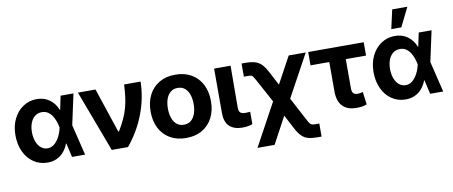

<svg xmlns="http://www.w3.org/2000/svg" viewBox="-80 -1132 3965 1682"><g transform="rotate(-10 1902.5 -291.0)"><path d="M259.2 11.7Q190.5 11 137.2 -25.1Q83.8 -61.3 53.8 -125.3Q23.7 -189.4 23.2 -272.5Q23.7 -355.9 55.2 -418.8Q86.6 -481.8 140.5 -517.3Q194.3 -552.7 261.1 -552.7Q327.5 -552.7 375 -517.8Q422.5 -482.8 445.1 -424.4H491.2L528.5 -274.4L595.1 0H478.9L416.2 -274.4Q410.8 -301.5 401.3 -329.2Q391.7 -356.8 376.2 -380.1Q360.7 -403.3 338.5 -417.9Q316.2 -432.4 285.7 -432.4Q249.8 -432.4 224 -412.1Q198.1 -391.7 184.3 -356Q170.5 -320.3 170.5 -273.8Q170.5 -227.1 184.5 -190.3Q198.5 -153.6 223.6 -132.7Q248.6 -111.7 281.4 -111.5Q309.9 -111.5 332.4 -126.6Q354.9 -141.7 371.8 -165.8Q388.8 -189.9 399.9 -217.9Q410.9 -245.8 416.2 -271.5L473.4 -545.9H587.9L528.5 -271.5L491.2 -124.2H447.1Q432.6 -85.5 407.2 -54.8Q381.8 -24 345.2 -6.2Q308.6 11.7 259.2 11.7Z M832.2 0 627.5 -545.9H784L916.6 -148.4H922.5Q954.9 -201.4 976.2 -247.9Q997.5 -294.4 1010.1 -340.2Q1022.7 -386 1029.1 -436.1Q1035.5 -486.1 1038.3 -545.9H1185Q1182.2 -401.3 1129.1 -260.7Q1075.9 -120.2 976.8 0Z M1493.8 10.5Q1411 10.5 1350.8 -24.8Q1290.6 -60.1 1258.2 -123.4Q1225.7 -186.7 1225.7 -270.7Q1225.7 -355.3 1258.2 -418.7Q1290.6 -482.1 1350.8 -517.4Q1411 -552.7 1493.8 -552.7Q1576.9 -552.7 1637.1 -517.4Q1697.3 -482.1 1729.8 -418.7Q1762.4 -355.3 1762.4 -270.7Q1762.4 -186.7 1729.8 -123.4Q1697.3 -60.1 1637.1 -24.8Q1576.9 10.5 1493.8 10.5ZM1494.4 -107.4Q1532.3 -107.4 1557.6 -128.6Q1582.9 -149.8 1595.8 -187Q1608.7 -224.1 1608.7 -271.3Q1608.7 -319.1 1595.8 -356Q1582.9 -392.8 1557.6 -413.8Q1532.3 -434.8 1494.4 -434.8Q1456.6 -434.8 1430.9 -413.8Q1405.2 -392.8 1392.3 -356Q1379.4 -319.1 1379.4 -271.3Q1379.4 -224.1 1392.3 -187Q1405.2 -149.8 1430.9 -128.6Q1456.6 -107.4 1494.4 -107.4Z M1839 -545.9H1985.3L1983.5 -170.5Q1984.3 -138.3 1998.9 -127.2Q2013.5 -116.2 2041.3 -116.2Q2055.5 -116.2 2065.8 -117.2Q2076.2 -118.2 2084.5 -118.9V-8.2Q2065.8 -1.6 2042.8 2.4Q2019.7 6.4 1994.4 6.2Q1923 6.4 1881.1 -30.6Q1839.1 -67.6 1839 -152.9Z M2092.6 204.1 2345.7 -261.3H2401.2L2561.5 41.4Q2573.1 62.9 2581.2 72.9Q2589.3 82.8 2599.9 85.4Q2610.5 87.9 2630.1 87.9H2662.9V204.1H2630.1Q2579 204.1 2545.6 195.3Q2512.1 186.4 2488 162.9Q2463.9 139.5 2440.6 96.3L2372.5 -33.6L2244.7 204.1ZM2342.4 -91.4 2184.8 -381.8Q2172.2 -405.5 2164.5 -415.9Q2156.7 -426.3 2146.6 -428.8Q2136.4 -431.2 2116.2 -431.1H2083.4V-547.9H2116.2Q2167.3 -548 2200.7 -538.4Q2234.2 -528.7 2258.6 -504.8Q2283 -480.9 2306.2 -437.3L2373.8 -309L2502.5 -545.9H2654.1L2406.2 -91.4Z M3169.7 -545.9V-427.3H2675.8V-545.9ZM2842.6 -545.9H2989.3V-165.2Q2989.7 -144.1 2995.6 -132.2Q3001.5 -120.3 3012.1 -115.4Q3022.8 -110.5 3036.9 -110.4Q3053.4 -110.5 3063.7 -112.7Q3073.9 -114.9 3086.1 -117.8L3101 -5.7Q3078.6 3.6 3057 6.7Q3035.4 9.8 3006.4 9.8Q2929 9.8 2885.9 -33.7Q2842.8 -77.2 2842.6 -166.6Z M3444.7 11.7Q3376.1 11 3322.7 -25.1Q3269.3 -61.3 3239.3 -125.3Q3209.3 -189.4 3208.8 -272.5Q3209.3 -355.9 3240.7 -418.8Q3272.2 -481.8 3326 -517.3Q3379.9 -552.7 3446.7 -552.7Q3513.1 -552.7 3560.5 -517.8Q3608 -482.8 3630.7 -424.4H3676.8L3714.1 -274.4L3780.7 0H3664.5L3601.8 -274.4Q3596.4 -301.5 3586.8 -329.2Q3577.2 -356.8 3561.8 -380.1Q3546.3 -403.3 3524 -417.9Q3501.8 -432.4 3471.3 -432.4Q3435.4 -432.4 3409.5 -412.1Q3383.7 -391.7 3369.9 -356Q3356.1 -320.3 3356.1 -273.8Q3356.1 -227.1 3370.1 -190.3Q3384.1 -153.6 3409.1 -132.7Q3434.2 -111.7 3467 -111.5Q3495.4 -111.5 3517.9 -126.6Q3540.4 -141.7 3557.4 -165.8Q3574.3 -189.9 3585.4 -217.9Q3596.5 -245.8 3601.8 -271.5L3659 -545.9H3773.4L3714.1 -271.5L3676.8 -124.2H3632.6Q3618.2 -85.5 3592.8 -54.8Q3567.4 -24 3530.8 -6.2Q3494.1 11.7 3444.7 11.7ZM3427.7 -617 3465.6 -785.9H3600.4L3516.8 -617Z"/></g></svg>

Font: Inter Tight
Style: Regular
Weight: 400
Designer: Rasmus Andersson
Foundry: rsms
Version: Version 3.002